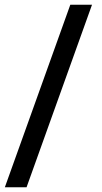

<svg xmlns="http://www.w3.org/2000/svg" viewBox="-20 -731 430 812"><path d="M92.3 61H0.5L277.3 -710.9H369.1Z"/></svg>

Font: Vazirmatn RD Medium
Style: Regular
Weight: 500
Designer: Saber Rastikerdar
Foundry: Saber Rastikerdar
Version: Version 33.003